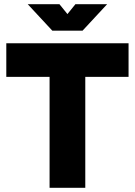

<svg xmlns="http://www.w3.org/2000/svg" viewBox="-20 -894 642 914"><path d="M216 -688H386V0H216ZM10 -528V-688H592V-528ZM373 -748H229L112 -874H263L301 -827L339 -874H490Z"/></svg>

Font: Roundo Variable
Style: Regular
Weight: 200
Designer: Shiva Nallaperumal
Foundry: Indian Type Foundry
Version: Version 2.000